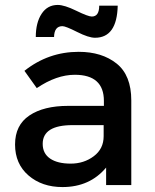

<svg xmlns="http://www.w3.org/2000/svg" viewBox="-20 -750 627 778"><path d="M512 0H410V-71Q344 8 233 8Q150 8 95.5 -39Q41 -86 41 -164.5Q41 -243 99 -282Q157 -321 256 -321H401V-341Q401 -447 283 -447Q209 -447 129 -393L79 -463Q176 -540 299 -540Q393 -540 452.5 -492.5Q512 -445 512 -343ZM400 -198V-243H274Q153 -243 153 -167Q153 -128 183 -107.5Q213 -87 266.5 -87Q320 -87 360 -117Q400 -147 400 -198ZM365 -597Q339 -597 292.5 -620.5Q246 -644 233 -644Q200 -644 199 -600H125Q125 -658 148.5 -694Q172 -730 214 -730Q241 -730 289 -706.5Q337 -683 352 -683Q382 -683 382 -727H457Q454 -597 365 -597Z"/></svg>

Font: Montserrat_am3
Style: Regular
Weight: 400
Designer: Julieta Ulanovsky
Foundry: Julieta Ulanovsky, Armenina letters added by Vahan Hovhannisyan
Version: Version 2.001